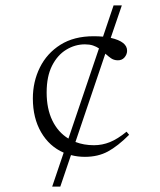

<svg xmlns="http://www.w3.org/2000/svg" viewBox="-20 -690 590 710"><path d="M173 0 215.5 -125.5Q162.5 -148.5 132 -201Q101.5 -253.5 101.5 -326Q101.5 -388 127.5 -440.5Q153.5 -493 203.5 -524.5Q253.5 -556 326 -556Q344.5 -556 361 -554.5L400 -670H430.5L389.5 -550Q451 -536 450 -501.5Q449.5 -488 440 -477.2Q430.5 -466.5 414.5 -467Q400.5 -467.5 390.2 -474.8Q380 -482 369.5 -491.5L259 -165Q290 -153 327.5 -153Q358 -153 386.5 -164.5Q415 -176 448 -203L457.5 -191.5Q415.5 -149.5 379 -129.8Q342.5 -110 294 -110Q267 -110 242.5 -116.5L203 0ZM152.5 -348Q152.5 -288 173.5 -244.5Q194.5 -201 233 -177.5L346 -511Q336.5 -517.5 323.8 -521.8Q311 -526 294 -526Q257.5 -526 225 -506.2Q192.5 -486.5 172.5 -447Q152.5 -407.5 152.5 -348Z"/></svg>

Font: Newsreader Text Light
Style: Regular
Weight: 300
Designer: Hugues Gentile
Foundry: Production Type
Version: Version 1.002